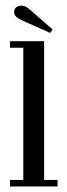

<svg xmlns="http://www.w3.org/2000/svg" viewBox="-20 -672 240 692"><path d="M16 0V-23.5H64V-500H16V-523.5H139V-23.5H187.5V0ZM160.5 -553.5 60.5 -598Q47.5 -604 39.2 -610.8Q31 -617.5 31 -630Q31 -639.5 38 -645.5Q45 -651.5 56 -651.5Q66 -651.5 73.2 -647.8Q80.5 -644 87 -638L170 -565.5Z"/></svg>

Font: Imbue 48pt
Style: Regular
Weight: 400
Designer: Tyler Finck
Foundry: Etcetera Type Company
Version: Version 1.102